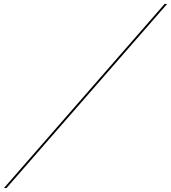

<svg xmlns="http://www.w3.org/2000/svg" viewBox="-50 -896 875 982"><path d="M-30 66 792 -876H805L-17 66Z"/></svg>

Font: Ballet
Style: Regular
Weight: 400
Designer: Maximiliano R. Sproviero
Foundry: Omnibus-Type
Version: Version 1.100